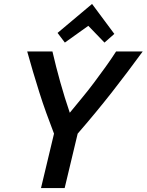

<svg xmlns="http://www.w3.org/2000/svg" viewBox="-20 -954 744 974"><path d="M188 0 254 -276Q234 -328 215 -380.5Q196 -433 179.5 -485.5Q163 -538 147.5 -590Q132 -642 118 -693H246Q264 -615 286 -536.5Q308 -458 334 -382Q365 -420 396.5 -458Q428 -496 457.5 -535.5Q487 -575 515.5 -614.5Q544 -654 569 -693H704Q665 -640 626 -588Q587 -536 546.5 -484.5Q506 -433 463 -381Q420 -329 374 -276L308 0ZM309 -738 272 -787 447 -934 560 -782 510 -738 428 -823Z"/></svg>

Font: Ubuntu Sans SemiBold
Style: Italic
Weight: 600
Italic angle: -13.5°
Designer: Dalton Maag Ltd
Foundry: Dalton Maag Ltd
Version: Version 1.006